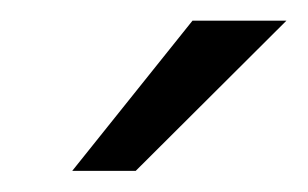

<svg xmlns="http://www.w3.org/2000/svg" viewBox="-20 -743 298 186"><path d="M50 -577.5 166.5 -723H257.5L111.5 -577.5Z"/></svg>

Font: Public Sans Thin Light
Style: Italic
Weight: 300
Italic angle: -8°
Version: Version 2.001